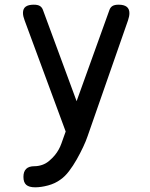

<svg xmlns="http://www.w3.org/2000/svg" viewBox="-20 -570 640 819"><path d="M447 -528Q451 -539 460 -544.5Q469 -550 486 -550Q509 -550 520.5 -541Q532 -532 532 -514Q532 -507 530.5 -499.5Q529 -492 526 -483L354 10Q347 31 334.5 57.5Q322 84 307 110.5Q292 137 274.5 160Q257 183 238 196Q215 213 185 221Q155 229 130 229Q104 229 92 218.5Q80 208 80 185V184Q80 162 91.5 150.5Q103 139 127 139Q143 139 159.5 133.5Q176 128 190 116Q204 104 213.5 92.5Q223 81 230 68.5Q237 56 242 42Q247 28 253 11ZM85 -483Q82 -491 80 -499Q78 -507 78 -515Q78 -533 89.5 -541.5Q101 -550 124 -550Q141 -550 150 -544.5Q159 -539 163 -528L335 -62L272 23Z"/></svg>

Font: Maple Mono
Style: Regular
Weight: 400
Monospace: yes
Designer: subframe7536
Version: Version 7.300